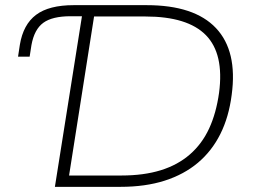

<svg xmlns="http://www.w3.org/2000/svg" viewBox="-20 -725 983 745"><path d="M193 0 298 -662H254Q183 -662 148 -636.5Q113 -611 102 -550L95 -505H50L57 -551Q70 -630 120 -667.5Q170 -705 266 -705H549Q734 -705 818 -616Q902 -527 879 -357Q868 -271 835 -205Q802 -139 748 -93.5Q694 -48 619 -24Q544 0 447 0ZM248 -44H451Q538 -44 604 -64.5Q670 -85 717 -126Q764 -167 791.5 -226.5Q819 -286 830 -365Q850 -516 779 -588.5Q708 -661 544 -661H345Z"/></svg>

Font: Nunito Sans 10pt SemiExpanded ExtraLight
Style: Italic
Weight: 250
Width: 6
Italic angle: -9°
Designer: Vernon Adams
Foundry: Vernon Adams
Version: Version 3.101;gftools[0.9.27]